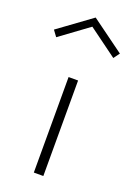

<svg xmlns="http://www.w3.org/2000/svg" viewBox="-182 -821 614 879"><g transform="rotate(20 125.5 -382.0)"><path d="M148.4 0H102.1V-465.3H148.4ZM125.5 -719.2 -13.7 -617.2 -35.2 -646.5 125.5 -763.7 286.1 -646.5 264.6 -617.2Z"/></g></svg>

Font: Spartan MB Light
Style: Regular
Weight: 300
Designer: Matt Bailey, Mirko Velimirovic
Foundry: Matt Bailey
Version: Version 1.005